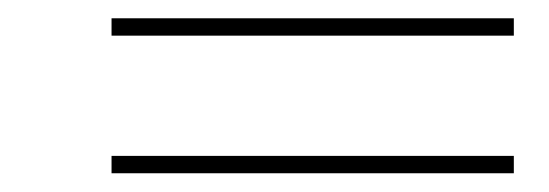

<svg xmlns="http://www.w3.org/2000/svg" viewBox="-20 -490 600 210"><path d="M102 -451V-470H542V-451ZM102 -300.5V-319.5H542V-300.5Z"/></svg>

Font: Bodoni Moda 11pt Black
Style: Italic
Weight: 900
Italic angle: -13°
Designer: Owen Earl
Foundry: indestructible type
Version: Version 2.004